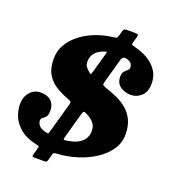

<svg xmlns="http://www.w3.org/2000/svg" viewBox="-161 -957 1050 1165"><g transform="rotate(20 364.0 -375.0)"><path d="M516 -556.5Q516 -578 525.8 -589.2Q535.5 -600.5 545.2 -608.2Q555 -616 555 -627.5Q555 -641 546.8 -652.8Q538.5 -664.5 515.5 -670Q490 -677 482.5 -651.5L440.5 -502Q434.5 -480.5 435.5 -474.8Q436.5 -469 457.5 -461.5Q495 -449.5 532 -433Q569 -416.5 599.5 -391.2Q630 -366 648.2 -328Q666.5 -290 666.5 -234.5Q666.5 -181.5 636.8 -137.5Q607 -93.5 557 -60.5Q507 -27.5 444.5 -7.8Q382 12 316.5 16Q301.5 17 297 18.8Q292.5 20.5 289 32.5L279 70Q276 79.5 272 82.2Q268 85 255 85H198Q183.5 85 181.5 81.8Q179.5 78.5 183 67L194.5 25.5Q198 13 195.8 11Q193.5 9 180.5 6.5Q110 -9.5 71.2 -42Q32.5 -74.5 17 -114Q1.5 -153.5 1.5 -190.5Q1.5 -237.5 28.2 -268.5Q55 -299.5 98.5 -299.5Q141 -299.5 164.8 -277Q188.5 -254.5 188.5 -216Q188.5 -187 178.8 -175.5Q169 -164 159 -157.8Q149 -151.5 149 -137.5Q149 -122.5 161 -107.2Q173 -92 207 -83.5Q218.5 -80.5 222 -81.8Q225.5 -83 228.5 -94L284.5 -292.5Q288.5 -307 281.5 -311.5Q274.5 -316 262 -320.5Q219.5 -336 182.5 -358.8Q145.5 -381.5 122.5 -419.8Q99.5 -458 99.5 -519.5Q99.5 -572 125.2 -614.5Q151 -657 193 -688.5Q235 -720 286 -739.2Q337 -758.5 388 -764.5Q407.5 -767 413.5 -768.8Q419.5 -770.5 424.5 -787L433.5 -819.5Q436.5 -829.5 441.2 -832.2Q446 -835 458 -835H507.5Q525 -835 529 -831.5Q533 -828 529 -814L519 -780Q514 -762.5 518.8 -760.5Q523.5 -758.5 540.5 -754Q586.5 -742.5 625 -719.8Q663.5 -697 686.8 -662.2Q710 -627.5 710 -579Q710 -526.5 680.8 -499.5Q651.5 -472.5 613 -472.5Q576.5 -472.5 546.2 -492.2Q516 -512 516 -556.5ZM297.5 -571.5Q297.5 -554 305.8 -541.8Q314 -529.5 326.5 -520Q335.5 -510 340.2 -508.5Q345 -507 349.5 -523L385.5 -650.5Q389.5 -664.5 388.8 -667.5Q388 -670.5 373.5 -664.5Q338 -654 317.8 -630.5Q297.5 -607 297.5 -571.5ZM467 -184.5Q467 -217 449.8 -237Q432.5 -257 405.5 -271Q386 -281.5 381 -278.5Q376 -275.5 370 -253.5L326.5 -98Q321 -79.5 325.8 -78Q330.5 -76.5 350 -80Q407 -88.5 437 -116Q467 -143.5 467 -184.5Z"/></g></svg>

Font: Besley* Narrow Heavy
Style: Italic
Weight: 800
Width: 4
Italic angle: -13°
Designer: Owen Earl
Foundry: indestructible type*
Version: Version 3.000; ttfautohint (v1.8.3)